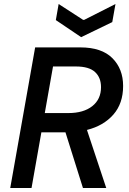

<svg xmlns="http://www.w3.org/2000/svg" viewBox="-20 -936 640 956"><path d="M31 0 155 -700H380Q486 -700 539.5 -646.5Q593 -593 593 -508Q593 -421 544.5 -365.5Q496 -310 413 -289L509 0H393L306 -277H186L137 0ZM203 -373H320Q396 -373 439.5 -407.5Q483 -442 483 -502Q483 -550 453 -577.5Q423 -605 358 -605H244ZM384 -751 258 -836 272 -916 394 -837H399L555 -916L539 -826Z"/></svg>

Font: DM Mono Medium
Style: Italic
Weight: 500
Italic angle: -10°
Designer: Colophon Foundry
Foundry: Colophon Foundry
Version: Version 1.000; ttfautohint (v1.8.2.53-6de2)